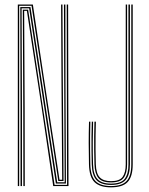

<svg xmlns="http://www.w3.org/2000/svg" viewBox="-20 -820 658 846"><path d="M58.5 0V-800H124.8L173.8 -474L242.2 -28H254L250.8 -477L249.2 -800H255.2L256.8 -477L260 -22.5H236.8L119 -794.5H64.5V0ZM70.5 0V-342.2L69.5 -788.8H114.2L232 -16.8H265L262.8 -477L261.8 -800H268L268.5 -477L270.5 -11.2H226.2L108.5 -783.2H75.2L76.8 -342.2V0ZM83 0 82.5 -342.2 80.5 -777.5H104L220.5 -5.5H275.5L274 -800H280.2L281.8 0H214.5L163.8 -343.8L98.5 -772H86.5L88.8 -342.2L89.2 0ZM469.2 5.5Q420.2 5.5 396.8 -17.2Q373.2 -40 372 -96.2Q370.8 -144.5 370.8 -189.6Q370.8 -234.8 372.2 -283.8H378.2Q377.2 -250 377 -219.6Q376.8 -189.2 377 -159.2Q377.2 -129.2 378 -96.5Q379.2 -43.8 401 -22Q422.8 -0.2 469.2 -0.2Q517.2 -0.2 537.9 -22.6Q558.5 -45 558.5 -96.2V-800H564.8V-96.2Q564.8 -42 542.6 -18.2Q520.5 5.5 469.2 5.5ZM469.2 -5.2Q425.5 -5.2 405.5 -26.1Q385.5 -47 384.2 -96.8Q383.5 -128 383.1 -158Q382.8 -188 383.1 -218.9Q383.5 -249.8 384.5 -283.8H390.2Q389 -239 388.8 -192.4Q388.5 -145.8 390 -96.5Q391.2 -50 409.9 -30.5Q428.5 -11 469 -11Q514.2 -11 530.1 -32.8Q546 -54.5 546 -95.5V-800H552.5V-96.2Q552.5 -48 533.1 -26.6Q513.8 -5.2 469.2 -5.2ZM469 -16.2Q429 -16.2 413.2 -36Q397.5 -55.8 396.2 -96Q395.2 -132 394.9 -161Q394.5 -190 394.9 -219Q395.2 -248 396.2 -283.8H402.5Q401.8 -253.5 401.2 -222.9Q400.8 -192.2 401 -160.9Q401.2 -129.5 402.2 -96.8Q403.5 -54.8 419.9 -38.2Q436.2 -21.8 469 -21.8Q507 -21.8 520.5 -40.8Q534 -59.8 534 -95.5V-800H540V-95.5Q540 -57.2 525.2 -36.8Q510.5 -16.2 469 -16.2Z"/></svg>

Font: Big Shoulders Inline Display ExtraLight
Style: Regular
Weight: 250
Version: Version 2.002